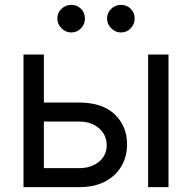

<svg xmlns="http://www.w3.org/2000/svg" viewBox="-20 -770 790 790"><path d="M149.1 -348H305.4Q401.3 -348 452.1 -299.4Q502.8 -250.7 502.8 -176.1Q502.8 -127.1 480.1 -87.2Q457.4 -47.2 413.4 -23.6Q369.3 0 305.4 0H76.7V-545.5H160.5V-78.1H305.4Q355.1 -78.1 387.1 -104.4Q419 -130.7 419 -171.9Q419 -215.2 387.1 -242.5Q355.1 -269.9 305.4 -269.9H149.1ZM589.5 0V-545.5H673.3V0ZM272.7 -636.4Q250.4 -636.4 233.1 -653.6Q215.9 -670.8 215.9 -693.2Q215.9 -717.7 233.1 -733.8Q250.4 -750 272.7 -750Q297.2 -750 313.4 -733.8Q329.5 -717.7 329.5 -693.2Q329.5 -670.8 313.4 -653.6Q297.2 -636.4 272.7 -636.4ZM477.3 -636.4Q454.9 -636.4 437.7 -653.6Q420.5 -670.8 420.5 -693.2Q420.5 -717.7 437.7 -733.8Q454.9 -750 477.3 -750Q501.8 -750 517.9 -733.8Q534.1 -717.7 534.1 -693.2Q534.1 -670.8 517.9 -653.6Q501.8 -636.4 477.3 -636.4Z"/></svg>

Font: InterMG
Style: Regular
Weight: 400
Designer: Rasmus Andersson
Foundry: rsms
Version: Version 3.019;December 26, 2023;FontCreator 15.0.0.2955 64-b